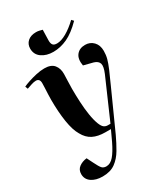

<svg xmlns="http://www.w3.org/2000/svg" viewBox="-244 -856 1039 1189"><g transform="rotate(-30 275.0 -261.5)"><path d="M326 46Q304 93 279.5 135Q255 177 219.5 203Q184 229 128 229Q80 229 49.5 208Q19 187 19 150Q19 119 41.5 102Q64 85 97 81L119 125Q137 162 148 174Q159 186 179 186Q208 186 232.5 157.5Q257 129 284 73L318 0H279Q226 0 190.5 -18Q155 -36 133 -77Q110 -115 99 -185Q88 -255 88 -343Q88 -359 89 -382Q90 -405 91 -426Q92 -447 92 -459Q92 -492 65 -492Q51 -492 32.5 -486Q14 -480 -3 -474L-10 -493Q4 -500 31 -509Q58 -518 89 -525Q120 -532 148 -532Q196 -532 217 -506Q238 -480 237 -440Q237 -424 235.5 -395Q234 -366 234 -337Q234 -291 236.5 -241.5Q239 -192 246 -147.5Q253 -103 265 -72Q275 -47 286.5 -38.5Q298 -30 313 -30H332L456 -314Q475 -359 468.5 -380.5Q462 -402 432 -411L365 -428Q356 -478 377.5 -505Q399 -532 439 -532Q475 -532 498.5 -507.5Q522 -483 522 -442Q522 -413 515 -387Q508 -361 492.5 -324.5Q477 -288 450 -229ZM250 -592Q200 -592 167 -615.5Q134 -639 134 -681Q134 -713 156 -732.5Q178 -752 216 -752Q228 -752 238.5 -749.5Q249 -747 260 -744L258 -672Q257 -649 265 -637.5Q273 -626 295 -626Q325 -626 363.5 -648Q402 -670 443 -709L456 -695Q400 -638 350 -615Q300 -592 250 -592Z"/></g></svg>

Font: Literata 72pt
Style: Bold Italic
Weight: 700
Italic angle: -2°
Designer: Latin by Veronika Burian and Jose Scaglione. Greek by Irene Vlachou. Cyrillic by Vera Evstafieva
Foundry: TypeTogether
Version: Version 3.002